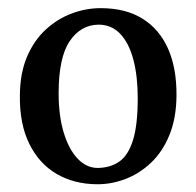

<svg xmlns="http://www.w3.org/2000/svg" viewBox="-20 -826 494 483"><path d="M225.5 -362.5Q167.5 -362.5 123 -388.2Q78.5 -414 53.8 -464Q29 -514 30 -586.5Q30.5 -642.5 48.2 -683.8Q66 -725 95.5 -752Q125 -779 160.8 -792.2Q196.5 -805.5 233 -805.5Q296 -805.5 338.5 -779Q381 -752.5 402.8 -703.5Q424.5 -654.5 424 -585.5Q423.5 -528 406 -485.8Q388.5 -443.5 359.5 -416.2Q330.5 -389 295.8 -375.8Q261 -362.5 225.5 -362.5ZM226 -403.5Q257.5 -404 280 -419.5Q302.5 -435 314.5 -473.2Q326.5 -511.5 326.5 -579Q326.5 -634.5 315.5 -676Q304.5 -717.5 282.5 -740.8Q260.5 -764 228 -764Q183 -763.5 155.2 -722.2Q127.5 -681 127.5 -591.5Q127.5 -535 140.2 -492.8Q153 -450.5 175.2 -427Q197.5 -403.5 226 -403.5Z"/></svg>

Font: Merriweather 48pt Medium
Style: Regular
Weight: 500
Version: Version 2.100